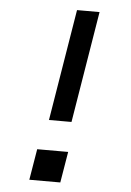

<svg xmlns="http://www.w3.org/2000/svg" viewBox="-53 -775 556 815"><g transform="rotate(5 225.0 -367.5)"><path d="M164 -260 242 -735H338L260 -260ZM103 0 125 -132H257L235 0Z"/></g></svg>

Font: Iosevka Custom Medium Oblique
Style: Regular
Weight: 500
Italic angle: -9°
Designer: Belleve Invis
Foundry: Belleve Invis
Version: Version 27.0.1